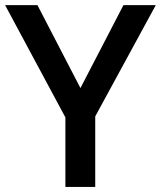

<svg xmlns="http://www.w3.org/2000/svg" viewBox="-20 -734 632 754"><path d="M295.9 -388.2 464.8 -713.9H591.8L354 -276.9V0H236.8V-272.9L0 -713.9H127Z"/></svg>

Font: TypoPRO Open Sans
Style: Regular
Weight: 600
Foundry: Ascender Corporation
Version: Version 1.10